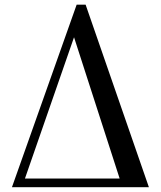

<svg xmlns="http://www.w3.org/2000/svg" viewBox="-20 -784 674 804"><path d="M338.5 -764.5 603.5 0H30L301 -764.5ZM290 -628 84.5 -36.5H481Z"/></svg>

Font: Bodoni* 06pt
Style: Regular
Weight: 400
Version: Version 2.3